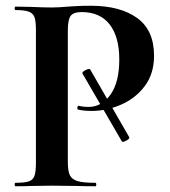

<svg xmlns="http://www.w3.org/2000/svg" viewBox="-20 -648 593 668"><path d="M294 -406 430 -170V-169Q430 -164 418 -158Q406 -152 404 -156L267 -392Q264 -397 277.5 -404Q291 -411 294 -406ZM312 -12Q315 -12 315 -6Q315 0 312 0Q271 0 248 -1L161 -2L88 -1Q68 0 34 0Q31 0 31 -6Q31 -12 34 -12Q66 -12 80.5 -17Q95 -22 100 -36.5Q105 -51 105 -81V-544Q105 -574 100 -588Q95 -602 80 -607.5Q65 -613 34 -613Q31 -613 31 -619Q31 -625 34 -625L87 -624Q133 -622 160 -622Q184 -622 217 -625Q230 -626 250 -627Q270 -628 296 -628Q398 -628 457 -585.5Q516 -543 516 -454Q516 -392 484 -349Q452 -306 401.5 -284Q351 -262 298 -262Q271 -262 251 -267Q249 -267 249 -272Q249 -275 250.5 -278Q252 -281 254 -280Q269 -276 288 -276Q334 -276 364.5 -319Q395 -362 395 -441Q395 -520 361.5 -563Q328 -606 264 -606Q236 -606 226 -593Q216 -580 216 -542V-85Q216 -53 223 -38.5Q230 -24 249.5 -18Q269 -12 312 -12Z"/></svg>

Font: Cormorant Infant
Style: Bold
Weight: 700
Designer: Christian Thalmann (Catharsis Fonts)
Foundry: Catharsis Fonts
Version: Version 4.000